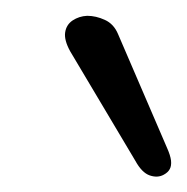

<svg xmlns="http://www.w3.org/2000/svg" viewBox="-20 -926 242 249"><path d="M155.5 -717.5 71 -859.5Q63 -874 64.5 -884Q66 -894 74.2 -899.5Q82.5 -905 93 -905.5Q104.5 -905.5 116 -900.2Q127.5 -895 133 -882L196.5 -734.5Q201 -724.5 201.8 -717.8Q202.5 -711 200.2 -706.8Q198 -702.5 192.5 -699.5Q184.5 -695 174.2 -698.5Q164 -702 155.5 -717.5Z"/></svg>

Font: Edu SA Hand Cursive
Style: Regular
Weight: 400
Designer: Tina and Corey Anderson, Eben Sorkin, Mirko Velimirovic
Foundry: Google for Education
Version: Version 2.000